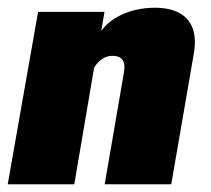

<svg xmlns="http://www.w3.org/2000/svg" viewBox="-61 -477 545 497"><path d="M-41 0H131.3L182.6 -301.8C193.8 -319.8 209.5 -332.5 229.5 -332.5C251.5 -332.5 264.6 -322.3 260.3 -292.5L210 0H382.3L440.4 -336.4C456.1 -420.9 411.1 -457 340.3 -457C272 -457 223.1 -428.2 201.7 -397.5H201.2L209.5 -446.3H37.6Z"/></svg>

Font: Roboto Flex Super Cond Black
Style: Italic
Weight: 900
Width: 3
Italic angle: -10°
Designer: Berlow after Robertson
Foundry: Google
Version: Version 3.200;Glyphs 3.3 (3311)